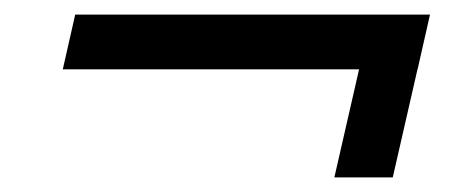

<svg xmlns="http://www.w3.org/2000/svg" viewBox="-20 -374 644 263"><path d="M561 -319 518 -131H438L481 -319ZM569 -354 552 -279H66L83 -354Z"/></svg>

Font: Work Sans
Style: Italic
Weight: 400
Italic angle: -13°
Designer: Wei Huang
Foundry: Wei Huang
Version: Version 2.012